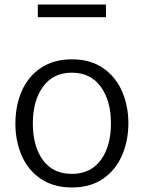

<svg xmlns="http://www.w3.org/2000/svg" viewBox="-20 -809 636 848"><path d="M48 0ZM48 -263Q48 -342 76 -406.5Q104 -471 160.5 -509Q217 -547 298 -547Q379 -547 435 -508.5Q491 -470 519 -405.5Q547 -341 547 -265Q547 -188 519 -123Q491 -58 435 -19.5Q379 19 298 19Q217 19 160.5 -19Q104 -57 76 -121.5Q48 -186 48 -263ZM470 -264Q470 -364 425 -426Q380 -488 297 -488Q215 -488 170 -426Q125 -364 125 -264Q125 -163 169.5 -102Q214 -41 297 -41Q380 -41 425 -102Q470 -163 470 -264ZM147 -789H448V-733H147Z"/></svg>

Font: Martel Sans Light
Style: Regular
Weight: 300
Designer: Dan Reynolds and Mathieu Réguer
Foundry: Dan Reynolds and Mathieu Réguer
Version: Version 1.002; ttfautohint (v1.1) -l 5 -r 5 -G 72 -x 0 -D la